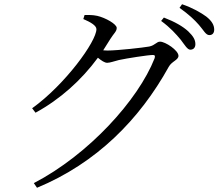

<svg xmlns="http://www.w3.org/2000/svg" viewBox="-20 -828 1040 908"><path d="M834 -641C854 -615 866 -593 880 -593C895 -593 904 -603 904 -619C904 -639 895 -656 870 -680C845 -703 807 -725 755 -745L742 -729C786 -697 813 -666 834 -641ZM921 -710C943 -685 953 -662 970 -662C984 -662 993 -671 993 -688C993 -709 982 -729 955 -750C930 -768 893 -790 841 -808L829 -791C875 -758 899 -735 921 -710ZM140 38 155 60C437 -57 640 -263 778 -512C792 -538 824 -544 824 -564C824 -590 762 -631 737 -631C720 -631 714 -614 686 -608C659 -603 536 -589 488 -589L468 -590L502 -644C518 -670 532 -679 532 -696C532 -714 479 -744 440 -753C417 -758 398 -757 380 -757L374 -738C409 -723 436 -707 436 -690C436 -632 288 -428 132 -316L148 -295C265 -359 365 -449 443 -555C460 -541 475 -531 487 -531C501 -531 521 -539 542 -544C578 -552 681 -568 703 -568C712 -568 715 -564 711 -552C633 -354 398 -96 140 38Z"/></svg>

Font: Harano Aji Mincho KR
Style: Regular
Weight: 400
Foundry: Masamichi Hosoda
Version: HaranoAjiMinchoKR-Regular version 20230610;ttx 4.39.4